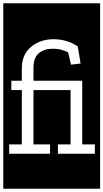

<svg xmlns="http://www.w3.org/2000/svg" viewBox="-32 -937 630 1170"><path d="M-12 213V-917H578V213ZM398 -388V-57H321V0H546V-57H469V-445H172V-522Q172 -586 205 -613Q238 -640 288 -640Q321 -640 346 -632.5Q371 -625 383 -618L401 -543L459 -550L442 -654Q416 -673 377 -685.5Q338 -698 294 -698Q214 -698 157.5 -651.5Q101 -605 101 -520V-445H37V-388H101V-57H24V0H273V-57H172V-388Z"/></svg>

Font: Zilla Slab Highlight
Style: Regular
Weight: 400
Designer: Typotheque Type Foundry
Foundry: Typotheque type foundry
Version: Version 1.1; 2017; ttfautohint (v1.6)